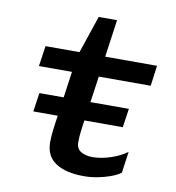

<svg xmlns="http://www.w3.org/2000/svg" viewBox="-78 -744 756 824"><g transform="rotate(10 300.0 -332.0)"><path d="M342 10Q263 10 218.5 -19Q174 -48 174 -109Q174 -119 175 -135Q176 -151 181 -188L214 -422H70L83 -511H231L286 -674H366L343 -511H569L557 -422H331L298 -194Q296 -179 294.5 -162.5Q293 -146 293 -129Q293 -101 313.5 -89Q334 -77 364 -77Q401 -77 443 -91Q485 -105 513 -126L500 -33Q482 -20 455.5 -10.5Q429 -1 399.5 4.5Q370 10 342 10ZM80 -226 92 -308H482L470 -226Z"/></g></svg>

Font: Chivo Mono Medium
Style: Italic
Weight: 500
Italic angle: -8.05°
Monospace: yes
Designer: Hector Gatti
Foundry: Omnibus-Type
Version: Version 1.008